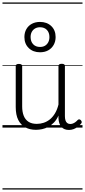

<svg xmlns="http://www.w3.org/2000/svg" viewBox="-20 -1030 686 1550"><path d="M270 18Q222 18 185 -1.5Q148 -21 127.5 -61.5Q107 -102 107 -166V-496Q107 -505 113 -509.5Q119 -514 132 -514Q146 -514 152.5 -509.5Q159 -505 159 -496V-171Q159 -127 171.5 -95.5Q184 -64 210 -47Q236 -30 277 -30Q306 -30 333 -39Q360 -48 383 -66.5Q406 -85 424 -115Q442 -145 452 -186V-496Q452 -506 458.5 -510.5Q465 -515 479 -515Q492 -515 498 -510.5Q504 -506 504 -496V-93Q504 -73 508.5 -58.5Q513 -44 523 -36.5Q533 -29 547 -29Q557 -29 567 -32.5Q577 -36 587 -43Q597 -50 607 -61Q613 -67 620 -66.5Q627 -66 633 -59Q638 -54 639.5 -47Q641 -40 636 -34Q625 -19 609 -7Q593 5 575 12Q557 19 537 19Q517 19 502 13Q487 7 476 -5Q465 -17 459 -35Q453 -53 452 -76V-97Q437 -63 415.5 -41Q394 -19 370 -6Q346 7 320.5 12.5Q295 18 270 18ZM303 -608Q247 -608 212 -642Q177 -676 177 -731Q177 -767 193 -795Q209 -823 237.5 -838Q266 -853 303 -853Q359 -853 394 -819.5Q429 -786 429 -731Q429 -695 413 -667Q397 -639 369 -623.5Q341 -608 303 -608ZM303 -651Q327 -651 343.5 -661Q360 -671 369.5 -689Q379 -707 379 -731Q379 -767 358.5 -788.5Q338 -810 303 -810Q280 -810 263 -800Q246 -790 236.5 -772.5Q227 -755 227 -731Q227 -695 247.5 -673Q268 -651 303 -651ZM0 490H646V500H0ZM0 -20H646V0H0ZM0 -505H646V-500H0ZM0 -1010H646V-1000H0Z"/></svg>

Font: Playwrite ES Deco Guides
Style: Regular
Weight: 400
Designer: Veronika Burian, José Scaglione
Foundry: TypeTogether
Version: Version 1.003